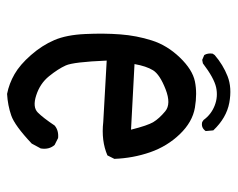

<svg xmlns="http://www.w3.org/2000/svg" viewBox="-84 -590 668 540"><g transform="rotate(90 250.0 -320.0)"><path d="M244.1 -5.9Q214.8 -11.7 188.5 -26.9Q162.1 -42 134.8 -73.2Q107.4 -104.5 92.8 -138.7Q78.1 -172.9 75.7 -225.6Q73.2 -278.3 76.7 -324.2Q80.1 -370.1 93.8 -413.1Q107.4 -456.1 141.6 -491.7Q175.8 -527.3 209 -534.2Q242.2 -541 282.7 -534.2Q323.2 -527.3 357.4 -491.7Q391.6 -456.1 408.2 -408.2Q424.8 -360.4 426.8 -307.6L417 -288.1Q376 -270.5 323.2 -276.4L150.4 -286.1Q154.3 -192.4 164.1 -170.9Q173.8 -149.4 194.3 -124Q214.8 -98.6 248 -87.9Q281.2 -77.1 296.4 -92.3Q311.5 -107.4 333 -139.6Q346.7 -151.4 368.2 -149.4L387.7 -139.6Q401.4 -124 397.5 -100.6L383.8 -75.2Q333 -27.3 304.7 -17.6Q276.4 -7.8 244.1 -5.9ZM344.7 -354.5Q333 -401.4 323.2 -417.5Q313.5 -433.6 293 -450.7Q272.5 -467.8 231 -451.7Q189.5 -435.5 177.7 -416.5Q166 -397.5 160.2 -364.3ZM148.4 -554.7 134.8 -560.5Q128.9 -570.3 130.9 -584L134.8 -589.8Q162.1 -613.3 194.3 -626Q226.6 -638.7 269 -630.9Q311.5 -623 346.7 -585.9L348.6 -564.5Q338.9 -550.8 323.2 -554.7L317.4 -558.6Q301.8 -580.1 276.9 -589.8Q252 -599.6 225.6 -593.8Q199.2 -587.9 158.2 -556.6Z"/></g></svg>

Font: JasonHandwriting1
Style: Regular
Weight: 400
Version: Version 1.48.20